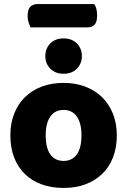

<svg xmlns="http://www.w3.org/2000/svg" viewBox="-20 -909 626 945"><path d="M130 -774Q126 -783 121 -798Q116 -813 116 -829Q116 -862 129 -875.5Q142 -889 165 -889H444Q451 -879 454.5 -864.5Q458 -850 458 -833Q458 -800 445 -787Q432 -774 409 -774ZM293 16Q233 16 185 -1.5Q137 -19 102.5 -52.5Q68 -86 49.5 -134Q31 -182 31 -243Q31 -302 50 -350Q69 -398 103.5 -431.5Q138 -465 186 -483Q234 -501 293 -501Q352 -501 400 -482.5Q448 -464 482.5 -430.5Q517 -397 536 -349Q555 -301 555 -243Q555 -183 536.5 -135Q518 -87 483.5 -53.5Q449 -20 401 -2Q353 16 293 16ZM205 -243Q205 -180 228 -148.5Q251 -117 293 -117Q335 -117 358 -149Q381 -181 381 -243Q381 -303 358 -335.5Q335 -368 293 -368Q251 -368 228 -335.5Q205 -303 205 -243ZM293 -546Q252 -546 227.5 -571Q203 -596 203 -633Q203 -670 227.5 -695Q252 -720 293 -720Q334 -720 358.5 -695Q383 -670 383 -633Q383 -596 358.5 -571Q334 -546 293 -546Z"/></svg>

Font: Baloo 2 Latin ExtraBold
Style: Regular
Weight: 400
Designer: Sarang Kulkarni and Ek Type
Foundry: Ek Type
Version: Version 1.001